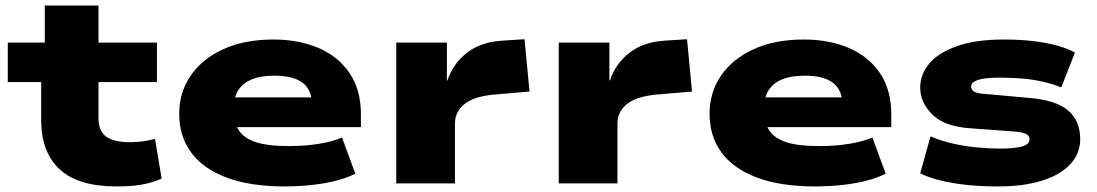

<svg xmlns="http://www.w3.org/2000/svg" viewBox="-20 -659 3943 690"><path d="M399 11Q261 11 194.5 -50.5Q128 -112 128 -228V-364H8V-506H141V-639H334V-506H544V-364H334V-234Q334 -188 361.5 -168Q389 -148 448 -148Q474 -148 496.5 -151.5Q519 -155 537 -160L561 -17Q523 -1 486 5Q449 11 399 11Z M1004 11Q879 11 794 -21Q709 -53 666.5 -111.5Q624 -170 624 -250Q624 -327 665 -387Q706 -447 782 -482Q858 -517 963 -517Q1054 -517 1125 -486.5Q1196 -456 1236.5 -396Q1277 -336 1277 -248V-202H792V-309H1119L1101 -289Q1099 -339 1065.5 -363Q1032 -387 966 -387Q918 -387 886.5 -374.5Q855 -362 838 -337.5Q821 -313 821 -278V-258Q821 -218 838.5 -190.5Q856 -163 898.5 -148.5Q941 -134 1019 -134Q1077 -134 1128 -142.5Q1179 -151 1209 -165L1257 -35Q1212 -12 1145.5 -0.5Q1079 11 1004 11Z M1404 0V-506H1586V-370H1588Q1608 -430 1657.5 -469Q1707 -508 1786 -513L1865 -518L1883 -330L1754 -319Q1682 -312 1648.5 -284.5Q1615 -257 1615 -215V0Z M1988 0V-506H2170V-370H2172Q2192 -430 2241.5 -469Q2291 -508 2370 -513L2449 -518L2467 -330L2338 -319Q2266 -312 2232.5 -284.5Q2199 -257 2199 -215V0Z M2910 11Q2785 11 2700 -21Q2615 -53 2572.5 -111.5Q2530 -170 2530 -250Q2530 -327 2571 -387Q2612 -447 2688 -482Q2764 -517 2869 -517Q2960 -517 3031 -486.5Q3102 -456 3142.5 -396Q3183 -336 3183 -248V-202H2698V-309H3025L3007 -289Q3005 -339 2971.5 -363Q2938 -387 2872 -387Q2824 -387 2792.5 -374.5Q2761 -362 2744 -337.5Q2727 -313 2727 -278V-258Q2727 -218 2744.5 -190.5Q2762 -163 2804.5 -148.5Q2847 -134 2925 -134Q2983 -134 3034 -142.5Q3085 -151 3115 -165L3163 -35Q3118 -12 3051.5 -0.5Q2985 11 2910 11Z M3567 11Q3507 11 3454.5 5.5Q3402 0 3359.5 -10.5Q3317 -21 3287 -36L3324 -169Q3360 -153 3404.5 -143Q3449 -133 3493.5 -129Q3538 -125 3574 -125Q3625 -125 3652.5 -132.5Q3680 -140 3680 -158Q3680 -170 3669.5 -176.5Q3659 -183 3630 -186L3467 -198Q3375 -204 3331 -247Q3287 -290 3287 -344Q3287 -392 3320 -431Q3353 -470 3420 -493.5Q3487 -517 3589 -517Q3647 -517 3696 -511Q3745 -505 3783 -494Q3821 -483 3843 -470L3794 -345Q3761 -358 3725 -366Q3689 -374 3650.5 -377Q3612 -380 3573 -380Q3518 -380 3494 -371.5Q3470 -363 3470 -348Q3470 -337 3480.5 -330Q3491 -323 3524 -321L3680 -307Q3775 -299 3818.5 -262Q3862 -225 3862 -159Q3862 -107 3826 -68.5Q3790 -30 3724 -9.5Q3658 11 3567 11Z"/></svg>

Font: Nunito Sans 7pt Expanded Black
Style: Regular
Weight: 900
Width: 7
Designer: Vernon Adams
Foundry: Vernon Adams
Version: Version 3.101;gftools[0.9.27]